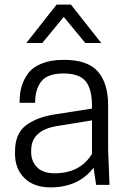

<svg xmlns="http://www.w3.org/2000/svg" viewBox="-20 -800 552 831"><path d="M396 0 385 -74Q320 11 198 11Q127 11 86 -29Q45 -69 45 -134V-144Q45 -222 92.5 -257.5Q140 -293 218 -305L378 -330V-344Q378 -415 350.5 -448.5Q323 -482 255 -482Q186 -482 159 -448Q132 -414 132 -355H65V-364Q65 -397 73.5 -426Q82 -455 101.5 -482Q121 -509 160.5 -525Q200 -541 256 -541Q360 -541 404 -490Q448 -439 448 -344V-150L454 0ZM216 -50Q327 -50 378 -134V-279L224 -254Q115 -235 115 -149V-140Q115 -102 140.5 -76Q166 -50 216 -50ZM163 -614H94L225 -780H287L418 -614H349L256 -727Z"/></svg>

Font: Cooper Hewitt
Style: Book
Weight: 705
Designer: Village Type and Design LLC
Foundry: Cooper Hewitt Smithsonian Design Museum
Version: 1.000; ttfautohint (v1.8.1)